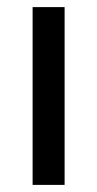

<svg xmlns="http://www.w3.org/2000/svg" viewBox="-20 -520 273 540"><path d="M161.7 0H71.7V-500H161.7Z"/></svg>

Font: Familjen Grotesk Variable
Style: Regular
Weight: 400
Designer: Anders Wikstroem, Jonas Baeckman, Matilda Gysing, Kristian Moeller
Foundry: Familjen STHLM AB
Version: Version 2.000